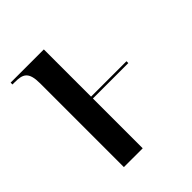

<svg xmlns="http://www.w3.org/2000/svg" viewBox="-156 -636 736 736"><g transform="rotate(-45 212.5 -268.0)"><path d="M95 -454V0H197V-270H389V-280H197V-536H17V-526H29C73 -526 95 -517 95 -454Z"/></g></svg>

Font: Noto Serif Display Condensed Medium
Style: Regular
Weight: 500
Width: 3
Designer: Monotype Design Team
Foundry: Monotype Imaging Inc.
Version: Version 2.009